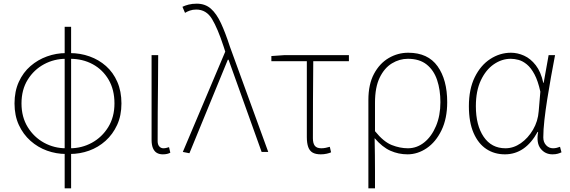

<svg xmlns="http://www.w3.org/2000/svg" viewBox="-20 -827 3100 1045"><path d="M339 11Q286 11 236 -7Q186 -25 146 -60.5Q106 -96 82.5 -147Q59 -198 59 -264Q59 -330 82.5 -381.5Q106 -433 146 -467.5Q186 -502 236 -520Q286 -538 339 -538V-507Q275 -507 220 -477.5Q165 -448 131 -393.5Q97 -339 97 -264Q97 -190 131 -135Q165 -80 220 -50Q275 -20 339 -20ZM361 11V-20Q425 -20 480 -50Q535 -80 569 -135Q603 -190 603 -264Q603 -339 571 -393.5Q539 -448 484.5 -477.5Q430 -507 361 -507V-538Q417 -538 467.5 -520Q518 -502 557 -467.5Q596 -433 618.5 -381.5Q641 -330 641 -264Q641 -198 617.5 -147Q594 -96 554.5 -60.5Q515 -25 465 -7Q415 11 361 11ZM332 198V-681H367V198Z M866 13Q847 13 833.5 5Q820 -3 812.5 -20.5Q805 -38 805 -66V-527H841Q841 -448 840 -370.5Q839 -293 838.5 -215.5Q838 -138 838 -59Q838 -40 847 -30Q856 -20 869 -20Q877 -20 883.5 -21.5Q890 -23 900 -26L907 4Q900 8 890 10.5Q880 13 866 13Z M1011 7 975 0 1206 -546 1197 -574Q1165 -672 1134 -723.5Q1103 -775 1048 -775Q1029 -775 1013.5 -769.5Q998 -764 987 -757L973 -790Q987 -797 1006.5 -802Q1026 -807 1051 -807Q1097 -807 1128 -779.5Q1159 -752 1183 -700Q1207 -648 1231 -574L1440 0H1404L1224 -502H1220Z M1726 13Q1698 13 1681.5 3.5Q1665 -6 1657.5 -27Q1650 -48 1650 -81V-494H1457V-522L1529 -527H1879V-494H1685Q1684 -388 1683.5 -284Q1683 -180 1683 -75Q1683 -47 1693.5 -33.5Q1704 -20 1729 -20Q1741 -20 1753 -22.5Q1765 -25 1775 -28L1782 2Q1774 6 1758.5 9.5Q1743 13 1726 13Z M1985 198V-283Q1985 -368 2015.5 -425Q2046 -482 2095.5 -511Q2145 -540 2202 -540Q2309 -540 2361.5 -466.5Q2414 -393 2414 -271Q2414 -182 2383 -118Q2352 -54 2302.5 -20.5Q2253 13 2198 13Q2149 13 2105 -6.5Q2061 -26 2019 -75Q2020 -22 2020.5 19.5Q2021 61 2021 103Q2021 145 2021 198ZM2200 -20Q2249 -20 2289 -52Q2329 -84 2353 -141Q2377 -198 2377 -271Q2377 -338 2359 -391.5Q2341 -445 2302 -476Q2263 -507 2200 -507Q2154 -507 2113 -482Q2072 -457 2046.5 -404.5Q2021 -352 2021 -268V-113Q2068 -55 2112.5 -37.5Q2157 -20 2200 -20Z M2728 13Q2671 13 2627 -16Q2583 -45 2557.5 -103.5Q2532 -162 2532 -249Q2532 -342 2564 -407Q2596 -472 2648.5 -506Q2701 -540 2761 -540Q2797 -540 2832.5 -524Q2868 -508 2896 -472Q2924 -436 2937 -376H2939L2966 -527H3001Q2990 -470 2979 -408.5Q2968 -347 2958.5 -287Q2949 -227 2943 -173.5Q2937 -120 2937 -79Q2937 -53 2952.5 -36.5Q2968 -20 2990 -20Q3000 -20 3010.5 -22.5Q3021 -25 3028 -28L3036 2Q3028 6 3016 9.5Q3004 13 2987 13Q2947 13 2922.5 -18Q2898 -49 2909 -109H2906Q2839 13 2728 13ZM2731 -20Q2775 -20 2814.5 -47.5Q2854 -75 2881 -121Q2908 -167 2912 -222L2921 -328Q2908 -387 2889 -422.5Q2870 -458 2847.5 -476.5Q2825 -495 2802.5 -501Q2780 -507 2760 -507Q2711 -507 2667.5 -477Q2624 -447 2597 -389.5Q2570 -332 2570 -249Q2570 -145 2612.5 -82.5Q2655 -20 2731 -20Z"/></svg>

Font: Noto Sans KR Thin
Style: Regular
Weight: 100
Designer: Ryoko NISHIZUKA 西塚涼子 (kana, bopomofo & ideographs); Paul D. Hunt (Latin, Greek & Cyrillic); Sandoll Communications 산돌커뮤니
Foundry: Adobe
Version: Version 2.004-H2;hotconv 1.0.118;makeotfexe 2.5.65603